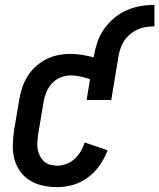

<svg xmlns="http://www.w3.org/2000/svg" viewBox="-20 -759 653 787"><path d="M215 8Q185 8 156.5 2Q128 -4 104 -18.5Q80 -33 63.5 -55.5Q47 -78 39.5 -105Q32 -132 32.5 -162Q33 -192 37 -221L59 -351Q63 -376 71 -400Q79 -424 93 -446.5Q107 -469 127 -487Q147 -505 170 -516.5Q193 -528 218 -533Q243 -538 268 -538Q293 -538 317 -534Q341 -530 364 -524L365 -530Q370 -559 379.5 -587Q389 -615 406.5 -640Q424 -665 448 -685Q472 -705 499.5 -717Q527 -729 555.5 -734Q584 -739 613 -739V-651Q596 -651 579.5 -648.5Q563 -646 546.5 -639Q530 -632 515.5 -620.5Q501 -609 491 -594.5Q481 -580 475 -563.5Q469 -547 466 -530L436 -349H335L349 -434Q330 -441 310 -445.5Q290 -450 270 -450Q249 -450 228 -441.5Q207 -433 192 -416Q177 -399 169 -378.5Q161 -358 158 -337L136 -207Q134 -192 133 -176.5Q132 -161 134.5 -147Q137 -133 143.5 -120Q150 -107 160.5 -97.5Q171 -88 185 -84Q199 -80 215 -80Q233 -80 252 -87Q271 -94 286 -108Q301 -122 311 -139Q321 -156 327 -175L421 -143Q409 -111 389 -82Q369 -53 341 -32Q313 -11 280 -1.5Q247 8 215 8Z"/></svg>

Font: Iosevka Slab Semibold
Style: Italic
Weight: 600
Italic angle: -9°
Monospace: yes
Designer: Belleve Invis
Foundry: Belleve Invis
Version: Version 11.1.1; ttfautohint (v1.8.3)